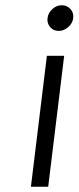

<svg xmlns="http://www.w3.org/2000/svg" viewBox="-20 -713 302 733"><path d="M204 -595Q184 -595 171.5 -609.5Q159 -624 161.5 -644Q164 -664 180 -678.5Q196 -693 216 -693Q236 -693 249 -678.5Q262 -664 259.5 -644Q257 -624 240.5 -609.5Q224 -595 204 -595ZM98 0 159 -500H225L164 0Z"/></svg>

Font: Orkney Light
Style: LightItalic
Weight: 300
Designer: Samuel Oakes and Alfredo Marco Pradil
Foundry: Alfredo Marco Pradil
Version: 1.0; ttfautohint (v1.5)